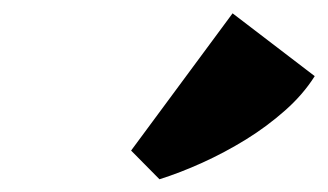

<svg xmlns="http://www.w3.org/2000/svg" viewBox="-20 -924 497 291"><path d="M178.7 -695.8 332.5 -903.8 457 -808.6Q439.5 -780.8 412.1 -756.6Q384.8 -732.4 352.8 -712.6Q320.8 -692.9 286.9 -677.5Q252.9 -662.1 221.7 -652.3Z"/></svg>

Font: Merriweather
Style: Heavy
Weight: 900
Version: Version 1.003